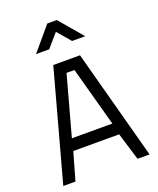

<svg xmlns="http://www.w3.org/2000/svg" viewBox="-168 -1041 940 1141"><g transform="rotate(-20 302.0 -470.0)"><path d="M31 0 221 -696H390L577 -1H501L448 -175H158L108 0ZM279 -625 176 -249H432L329 -625ZM147 -792 272 -940H332L458 -792H375L303 -876L230 -792Z"/></g></svg>

Font: TitilliumText22L Rg
Style: Regular
Weight: 400
Designer: Campivisivi
Foundry: Campivisivi
Version: 1.000